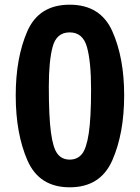

<svg xmlns="http://www.w3.org/2000/svg" viewBox="-20 -784 596 818"><path d="M47 -377Q47 -538 96.5 -651Q146 -764 277 -764Q408 -764 458.5 -651Q509 -538 509 -378Q509 -216 458.5 -101Q408 14 277 14Q147 14 97 -100.5Q47 -215 47 -377ZM368 -403Q368 -521 350.5 -583.5Q333 -646 277 -646Q221 -646 204.5 -585.5Q188 -525 188 -415Q188 -287 197 -220Q206 -153 225 -128.5Q244 -104 277 -104Q309 -104 328.5 -127Q348 -150 358 -215Q368 -280 368 -403Z"/></svg>

Font: Francois One
Style: Regular
Weight: 400
Designer: Vernon Adams
Foundry: Vernon Adams
Version: Version 2.000